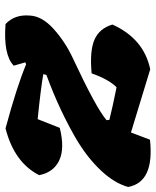

<svg xmlns="http://www.w3.org/2000/svg" viewBox="50 -656 606 747"><g transform="rotate(90 353.5 -282.0)"><path d="M249 -563 495 -488 523 -562Q688 -580 707 -477Q692 -424 645 -373.5Q598 -323 532 -282Q413 -211 271 -159L268 -147Q324 -137 443 -125Q444 -127 477 -211Q557 -231 603.5 -209Q650 -187 661 -131Q612 -34 479 0Q316 -44 230 -80L222 -77L235 -32Q193 9 73 0Q35 -36 40 -94Q42 -142 92 -187Q142 -232 204 -261Q399 -352 447 -393L446 -404Q394 -417 319 -432Q288 -401 265 -335Q178 -327 134 -346Q90 -365 75 -416Q130 -538 249 -563Z"/></g></svg>

Font: Tillana ExtraBold
Style: Regular
Weight: 800
Designer: Lipi Raval (Devanagari, Latin), Jonny Pinhorn (Latin)
Foundry: Indian Type Foundry
Version: Version 2.003;PS 1.0;hotconv 1.0.79;makeotf.lib2.5.61930; tt